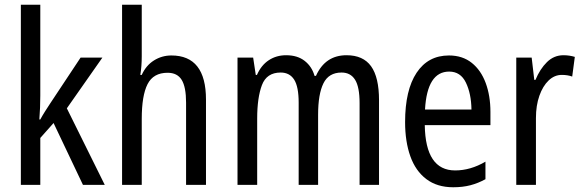

<svg xmlns="http://www.w3.org/2000/svg" viewBox="-20 -780 2456 810"><path d="M150 -760V-377Q150 -353 149 -326.5Q148 -300 146 -276H150Q158 -291 170 -310Q182 -329 192 -344L320 -537H412L262 -323L422 0H330L206 -261L150 -198V0H68V-760Z M578 -760V-543Q578 -500 572 -464H578Q596 -504 629.5 -525Q663 -546 703 -546Q849 -546 849 -360V0H765V-347Q765 -413 746.5 -443Q728 -473 687 -473Q627 -473 602.5 -425Q578 -377 578 -278V0H495V-760Z M1442 -547Q1512 -547 1545.5 -500.5Q1579 -454 1579 -357V0H1497V-345Q1497 -413 1478 -443.5Q1459 -474 1421 -474Q1367 -474 1344.5 -428.5Q1322 -383 1322 -296V0H1240V-347Q1240 -414 1221 -444Q1202 -474 1164 -474Q1105 -474 1085 -421Q1065 -368 1065 -280V0H982V-537H1048L1059 -464H1064Q1082 -505 1114 -526Q1146 -547 1187 -547Q1235 -547 1265.5 -523Q1296 -499 1307 -460H1313Q1352 -547 1442 -547Z M1874 -546Q1931 -546 1970 -515Q2009 -484 2029 -430Q2049 -376 2049 -308V-252H1772Q1775 -61 1900 -61Q1965 -61 2028 -98V-24Q1997 -7 1964.5 1.5Q1932 10 1892 10Q1824 10 1778.5 -24.5Q1733 -59 1711 -121Q1689 -183 1689 -265Q1689 -400 1737.5 -473Q1786 -546 1874 -546ZM1875 -478Q1782 -478 1773 -318H1969Q1968 -385 1945.5 -431.5Q1923 -478 1875 -478Z M2357 -547Q2382 -547 2405 -540L2394 -457Q2375 -464 2350 -464Q2319 -464 2294.5 -440.5Q2270 -417 2255.5 -376Q2241 -335 2241 -282V0H2158V-537H2223L2234 -443H2239Q2258 -489 2287.5 -518Q2317 -547 2357 -547Z"/></svg>

Font: Avrile Sans Condensed
Style: Regular
Weight: 400
Width: 3
Designer: Monotype Design Team
Foundry: Monotype Imaging Inc.
Version: Version 2.001;September 10, 2019;FontCreator 11.5.0.2425 64-